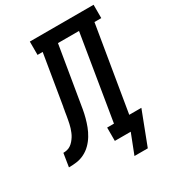

<svg xmlns="http://www.w3.org/2000/svg" viewBox="-260 -851 996 1098"><g transform="rotate(-30 237.5 -302.0)"><path d="M301 131 352 0H247V-88H292L384 -647H245L187 -299Q183 -274 178.5 -248Q174 -222 167 -196Q160 -170 150.5 -145Q141 -120 126.5 -96Q112 -72 92 -52Q72 -32 47 -19.5Q22 -7 -4 -3.5Q-30 0 -56 0L-42 -88Q-29 -88 -16.5 -91Q-4 -94 7 -101.5Q18 -109 27 -119.5Q36 -130 43 -141Q50 -152 55 -164.5Q60 -177 64 -189Q68 -201 70.5 -213.5Q73 -226 75.5 -238.5Q78 -251 80 -263.5Q82 -276 84 -289Q85 -291 85 -293.5Q85 -296 86 -299L87 -305Q87 -308 87.5 -310.5Q88 -313 89 -315L144 -647H110V-735H531V-647H486L393 -88H473L389 131Z"/></g></svg>

Font: Iosevka Curly Slab SmBdObl
Style: Regular
Weight: 600
Italic angle: -9°
Monospace: yes
Designer: Belleve Invis
Foundry: Belleve Invis
Version: Version 11.0.0; ttfautohint (v1.8.3)